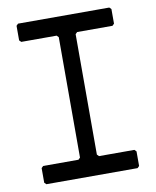

<svg xmlns="http://www.w3.org/2000/svg" viewBox="-80 -766 673 829"><g transform="rotate(-10 256.0 -352.0)"><path d="M56 0 48 -8V-72L56 -80H211L219 -88V-616L211 -624H56L48 -632V-696L56 -704H456L464 -696V-632L456 -624H301L293 -616V-88L301 -80H456L464 -72V-8L456 0Z"/></g></svg>

Font: Hasubi Mono
Style: Regular
Weight: 400
Designer: Eli Heuer
Foundry: Eli Heuer
Version: Version 1.000